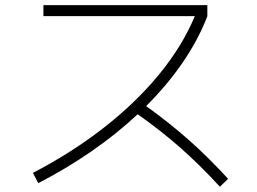

<svg xmlns="http://www.w3.org/2000/svg" viewBox="-20 -711 978 732"><path d="M722.7 -649.4H145.5V-691.4H770.5V-649.4Q736.8 -561 677.7 -474.4Q618.7 -387.7 537.1 -306.6Q625.5 -243.2 700.2 -177Q774.9 -110.8 849.6 -29.3L818.4 1Q742.7 -81.5 668.2 -147.2Q593.8 -212.9 504.9 -275.4Q344.7 -126 126 -12.7L105.5 -51.8Q256.3 -130.4 378.9 -226.6Q501.5 -322.8 588.9 -430.2Q676.3 -537.6 722.7 -649.4Z"/></svg>

Font: Pretendard JP ExtraLight
Style: Regular
Weight: 200
Designer: Base glyphs from Inter by Rasmus Andersson; Hangeul glyphs from Noto Sans CJK(Source Han Sans) by Jang Soo-young and Kan
Foundry: Kil Hyung-jin
Version: Version 1.309